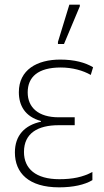

<svg xmlns="http://www.w3.org/2000/svg" viewBox="-20 -795 447 825"><path d="M229 -606H255L323 -768V-775H278L229 -615ZM234 10C294 10 344 -1 377 -21V-56C336 -34 292 -25 235 -25C134 -25 83 -70 83 -142C83 -223 143 -257 232 -257H301V-291H232C145 -291 99 -333 99 -398C99 -464 143 -505 241 -505C291 -505 337 -492 370 -473L380 -506C347 -526 300 -539 239 -539C139 -539 61 -495 61 -399C61 -342 87 -294 156 -275V-272C86 -257 44 -213 44 -140C44 -52 103 10 234 10Z"/></svg>

Font: Noto Sans SemiCondensed ExtraLight
Style: Regular
Weight: 200
Width: 4
Designer: Monotype Design Team
Foundry: Monotype Imaging Inc.
Version: Version 2.013